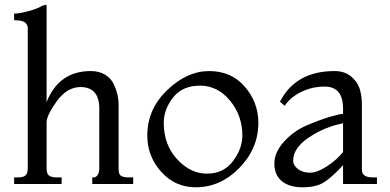

<svg xmlns="http://www.w3.org/2000/svg" viewBox="-20 -782 1656 816"><path d="M546 0H372V-28H378Q388 -28 395 -38.5Q402 -49 402 -66V-320Q402 -412 322 -412Q265 -412 221.5 -352Q178 -292 178 -262V-72Q178 -57 180 -49Q185 -28 222 -28H242V0H40V-28H54Q81 -28 89.5 -37.5Q98 -47 98 -66V-660Q98 -679 85 -687.5Q72 -696 40 -696V-724Q61 -724 102 -735Q143 -746 160 -758L178 -762V-348Q230 -480 366 -480Q402 -480 427.5 -464Q453 -448 464 -423Q484 -381 484 -338V-68Q484 -54 486 -47Q490 -28 526 -28H546Z M812 14Q724 14 665 -52Q606 -118 606 -206Q606 -318 690.5 -399Q775 -480 869 -480Q963 -480 1020.5 -413.5Q1078 -347 1078 -260Q1078 -151 997.5 -68.5Q917 14 812 14ZM1010 -206Q1010 -291 957.5 -354.5Q905 -418 830 -418Q755 -418 715.5 -367.5Q676 -317 676 -260Q676 -167 732.5 -105.5Q789 -44 859.5 -44Q930 -44 970 -97Q1010 -150 1010 -206Z M1582 0H1438V-80Q1388 -26 1355 -6Q1322 14 1265.5 14Q1209 14 1177.5 -12.5Q1146 -39 1146 -87Q1146 -135 1187.5 -180.5Q1229 -226 1284.5 -249.5Q1340 -273 1382 -285.5Q1424 -298 1438 -298V-320Q1438 -414 1360 -414Q1306 -414 1259.5 -391Q1213 -368 1190 -332L1170 -350Q1237 -480 1402 -480Q1444 -480 1471.5 -457.5Q1499 -435 1508.5 -405Q1518 -375 1518 -338V-68Q1518 -55 1520 -48Q1522 -41 1532.5 -34.5Q1543 -28 1564 -28H1582ZM1438 -136V-258Q1360 -243 1293 -198Q1226 -153 1226 -100Q1226 -79 1246.5 -63.5Q1267 -48 1297.5 -48Q1328 -48 1370 -75.5Q1412 -103 1438 -136Z"/></svg>

Font: Montaga
Style: Regular
Weight: 400
Designer: Alejandra Rodriguez
Foundry: Alejandra Rodriguez
Version: Version 1.001